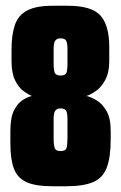

<svg xmlns="http://www.w3.org/2000/svg" viewBox="-20 -643 420 666"><path d="M159 3Q104 3 72.5 -11Q41 -25 28.5 -57.5Q16 -90 16 -145V-189Q16 -237 29.5 -262Q43 -287 61 -297.5Q79 -308 91 -310Q78 -315 61.5 -327Q45 -339 32.5 -364Q20 -389 20 -431V-471Q20 -522 31.5 -556Q43 -590 74 -606.5Q105 -623 161 -623H215Q299 -623 329 -588.5Q359 -554 359 -480V-431Q359 -392 345.5 -366.5Q332 -341 313.5 -328Q295 -315 280 -310Q295 -307 315 -295Q335 -283 349.5 -258Q364 -233 364 -189V-161Q364 -98 350.5 -62Q337 -26 303.5 -11.5Q270 3 211 3ZM190 -381Q207 -381 210.5 -390.5Q214 -400 214 -425V-474Q214 -495 209 -502.5Q204 -510 190 -510Q178 -510 172 -502.5Q166 -495 166 -474V-425Q166 -400 170 -390.5Q174 -381 190 -381ZM190 -119Q207 -119 210.5 -129Q214 -139 214 -164V-230Q214 -252 209 -259.5Q204 -267 190 -267Q178 -267 172 -259.5Q166 -252 166 -230V-164Q166 -139 170 -129Q174 -119 190 -119Z"/></svg>

Font: Smooch Sans Black
Style: Regular
Weight: 900
Designer: Robert E. Leuschke
Foundry: Robert E. Leuschke
Version: Version 1.010; ttfautohint (v1.8.3)